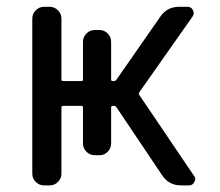

<svg xmlns="http://www.w3.org/2000/svg" viewBox="-20 -567 649 566"><path d="M109.4 -20.5Q95.7 -20.5 85.4 -30.8Q75.2 -41 75.2 -54.7V-511.7Q75.2 -526.4 85.4 -536.6Q95.7 -546.9 109.4 -546.9H127Q140.6 -546.9 150.9 -536.6Q161.1 -526.4 161.1 -511.7V-332Q161.1 -328.1 166 -328.1H220.7Q224.6 -328.1 224.6 -332V-443.4Q224.6 -458 234.9 -468.3Q245.1 -478.5 259.8 -478.5H273.4Q287.1 -478.5 297.4 -468.3Q307.6 -458 307.6 -443.4V-332Q307.6 -328.1 312.5 -328.1H316.4Q320.3 -328.1 323.2 -332L453.1 -518.6Q472.7 -546.9 507.8 -546.9H533.2Q543.9 -546.9 548.8 -537.1Q553.7 -527.3 547.9 -518.6L390.6 -294.9Q387.7 -291 390.6 -287.1L551.8 -48.8Q555.7 -43.9 555.7 -39.1Q555.7 -35.2 552.7 -30.3Q547.9 -20.5 537.1 -20.5H513.7Q478.5 -20.5 459 -48.8L323.2 -251Q320.3 -254.9 316.4 -254.9H312.5Q307.6 -254.9 307.6 -250V-144.5Q307.6 -129.9 297.4 -119.6Q287.1 -109.4 273.4 -109.4H259.8Q245.1 -109.4 234.9 -119.6Q224.6 -129.9 224.6 -144.5V-250Q224.6 -254.9 220.7 -254.9H166Q161.1 -254.9 161.1 -250V-54.7Q161.1 -41 150.9 -30.8Q140.6 -20.5 127 -20.5Z"/></svg>

Font: Gen Jyuu GothicL Regular
Style: Regular
Weight: 400
Designer: [Source Han Sans]
Ryoko NISHIZUKA  (kana & ideographs); Paul D. Hunt (Latin, Greek & Cyrillic); Wenlong ZHANG  (bopomofo
Version: Version 1.002.20150607